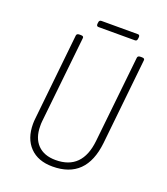

<svg xmlns="http://www.w3.org/2000/svg" viewBox="-147 -912 885 1020"><g transform="rotate(20 295.0 -402.0)"><path d="M269 6Q187 6 141 -41.5Q95 -89 95 -172Q95 -180 95.5 -188Q96 -196 97 -204L148 -690Q149 -702 165 -702H173Q190 -702 188 -690L136 -201Q135 -194 135 -187Q135 -180 135 -174Q135 -107 171 -69.5Q207 -32 273 -32Q423 -32 441 -201L493 -690Q494 -702 510 -702H518Q535 -702 533 -690L482 -204Q459 6 269 6ZM246 -774Q234 -774 235 -788L236 -796Q237 -810 250 -810H456Q467 -810 466 -796L465 -788Q464 -774 452 -774Z"/></g></svg>

Font: Asap Condensed Condensed Thin
Style: Italic
Weight: 100
Width: 3
Italic angle: -6°
Designer: Pablo Cosgaya
Foundry: Omnibus-Type
Version: Version 3.001; ttfautohint (v1.8.4.7-5d5b)